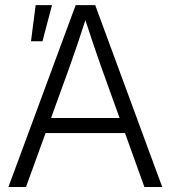

<svg xmlns="http://www.w3.org/2000/svg" viewBox="-20 -748 683 768"><path d="M13.7 0 282.7 -727.5H360.8L628.9 0H557.6L385.3 -479Q370.6 -520.5 353.3 -571.5Q335.9 -622.6 312 -696.3H331.1Q307.1 -622.1 289.8 -571Q272.5 -520 257.8 -479L84 0ZM141.1 -215.8V-275.9H501.5V-215.8ZM104 -583 122.6 -727.5H188L149.9 -583Z"/></svg>

Font: Inter 28pt Light
Style: Regular
Weight: 300
Designer: Rasmus Andersson
Foundry: rsms
Version: Version 4.001;git-66647c0bb